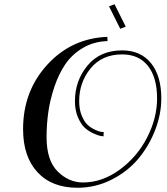

<svg xmlns="http://www.w3.org/2000/svg" viewBox="-20 -784 788 907"><path d="M200 -136Q200 -26 252.5 26Q305 78 372 78Q463 78 545.5 17.5Q628 -43 675 -134.5Q722 -226 722 -319Q722 -418 679 -472.5Q636 -527 557 -527Q462 -527 408 -461Q354 -395 354 -306Q354 -267 366 -238Q378 -209 393 -195Q408 -181 427 -172Q446 -163 455.5 -161.5Q465 -160 470 -160L469 -140Q465 -140 454 -142Q443 -144 421 -154Q399 -164 381 -180Q363 -196 348.5 -229Q334 -262 334 -306Q334 -403 393.5 -474.5Q453 -546 557 -546Q644 -546 693 -486Q742 -426 742 -319Q742 -244 712.5 -168.5Q683 -93 632.5 -33Q582 27 506.5 65Q431 103 346 103Q225 103 157 29.5Q89 -44 89 -174Q89 -353 203 -478Q317 -603 487 -610L488 -590Q423 -588 371.5 -557.5Q320 -527 288.5 -480.5Q257 -434 236.5 -372.5Q216 -311 208 -253Q200 -195 200 -136ZM521 -764 574 -658 548 -648 495 -754Z"/></svg>

Font: Sail
Style: Regular
Weight: 400
Designer: Miguel Hernandez
Foundry: Miguel Hernandez
Version: Version 1.002